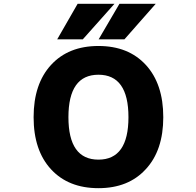

<svg xmlns="http://www.w3.org/2000/svg" viewBox="-20 -986 1040 1018"><path d="M752.9 -88.9Q661.1 11.7 502 11.7Q342.8 11.7 250.5 -88.4Q158.2 -188.5 158.2 -364.7Q158.2 -541 250.5 -641.6Q342.8 -742.2 502 -742.2Q661.1 -742.2 753.4 -641.6Q845.7 -541 845.7 -364.7Q845.7 -188.5 752.9 -88.9ZM391.6 -965.8H586.9L418.9 -777.3H283.2ZM613.3 -965.8H805.7L639.6 -777.3H502.9ZM342.8 -364.7Q342.8 -139.6 502 -139.6Q661.1 -139.6 661.1 -364.7Q661.1 -589.8 502 -589.8Q342.8 -589.8 342.8 -364.7Z"/></svg>

Font: Gen Shin Gothic Monospace Heavy
Style: Bold
Weight: 800
Designer: [Source Han Sans]
Ryoko NISHIZUKA  (kana & ideographs); Paul D. Hunt (Latin, Greek & Cyrillic); Wenlong ZHANG  (bopomofo
Version: Version 1.002.20150607